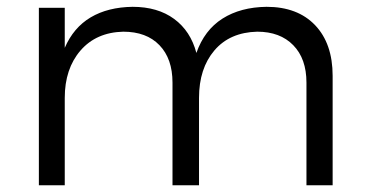

<svg xmlns="http://www.w3.org/2000/svg" viewBox="-20 -549 1084 569"><path d="M965.8 -324.2V0H888.2V-304.2Q888.2 -375 849.1 -415Q810.1 -455.1 742.2 -455.1Q661.1 -453.1 615.5 -399.7Q569.8 -346.2 569.8 -258.8V0H491.2V-304.2Q491.2 -375 452.6 -415Q414.1 -455.1 345.2 -455.1Q265.1 -453.1 218.5 -399.2Q171.9 -345.2 171.9 -258.8V0H95.2V-525.9H171.9V-407.2Q197.8 -467.3 248.8 -497.6Q299.8 -527.8 373 -528.8Q447.3 -528.8 496.1 -492.9Q544.9 -457 562 -392.1Q585.9 -460 639.4 -493.9Q692.9 -527.8 770 -528.8Q861.8 -528.8 913.8 -474.4Q965.8 -419.9 965.8 -324.2Z"/></svg>

Font: Argentum Sans Light
Style: Regular
Weight: 300
Designer: Julieta Ulanovsky (Modified by Cristiano Sobral)
Foundry: Julieta Ulanovsky
Version: Version 1.000; ttfautohint (v1.5.65-e2d9)